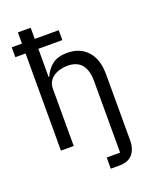

<svg xmlns="http://www.w3.org/2000/svg" viewBox="-169 -834 907 1129"><g transform="rotate(-20 284.0 -270.0)"><path d="M324 130H408V-317Q408 -456 291 -456Q267 -456 244.5 -450Q222 -444 204 -432Q186 -420 175.5 -401.5Q165 -383 165 -358V0H85V-608H21V-670H85V-740H165V-670H315V-608H165V-432H169Q188 -476 222.5 -502Q257 -528 315 -528Q395 -528 441.5 -476.5Q488 -425 488 -331V82Q488 136 461 168Q434 200 377 200H324Z"/></g></svg>

Font: IBM Plex Sans
Style: Regular
Weight: 400
Designer: Mike Abbink, Paul van der Laan, Pieter van Rosmalen
Foundry: Bold Monday
Version: Version 3.005